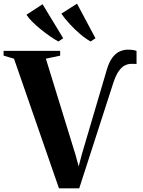

<svg xmlns="http://www.w3.org/2000/svg" viewBox="-38 -1019 774 1042"><path d="M282 3 38 -700.5 -18.5 -717V-743H288.5V-717L211 -700.5L371 -181.5L389 -116L406 -181L541.5 -640Q554 -683 572.2 -706.8Q590.5 -730.5 612 -740Q633.5 -749.5 655.5 -749.5Q675 -749.5 686.5 -747.2Q698 -745 703 -742.5V-671.5Q700.5 -672 695.2 -672.2Q690 -672.5 674 -672.5Q657.5 -672.5 640.2 -664.2Q623 -656 607 -633.8Q591 -611.5 577 -569.5L392 3ZM278.5 -794Q259 -804.5 234.2 -821.5Q209.5 -838.5 184.5 -858.8Q159.5 -879 138.2 -900Q117 -921 105.5 -939L193 -996L305 -811.5L279.5 -794ZM453.5 -794Q425.5 -809.5 394.8 -836Q364 -862.5 337.5 -891.8Q311 -921 295 -945L380 -999L480 -811.5L454.5 -794Z"/></svg>

Font: Merriweather 120pt
Style: Bold
Weight: 700
Designer: Eben Sorkin
Foundry: Eben Sorkin
Version: Version 2.100